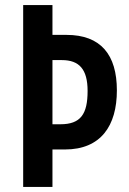

<svg xmlns="http://www.w3.org/2000/svg" viewBox="-20 -734 506 754"><path d="M439 -379C439 -519 376 -597 241 -597H186V-714H71V0H186V-147H235C376 -147 439 -240 439 -379ZM217 -246H186V-498H223C291 -498 324 -462 324 -377C324 -286 297 -246 217 -246Z"/></svg>

Font: Noto Sans Gujarati ExtraCondensed SemiBold
Style: Regular
Weight: 600
Width: 2
Designer: Jelle Bosma - Monotype Design Team, Universal Thirst
Foundry: Monotype Imaging Inc.
Version: Version 2.106